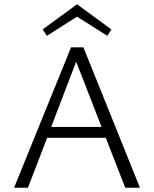

<svg xmlns="http://www.w3.org/2000/svg" viewBox="-20 -880 722 900"><path d="M200 -712 180 -742 341 -860 502 -742 483 -712 341 -802ZM476 -234H201L111 0H46L313 -658H371L636 0H567ZM456 -285 337 -591 220 -285Z"/></svg>

Font: Ysabeau Infant Semilight
Style: Regular
Weight: 300
Designer: Christian Thalmann (Catharsis Fonts)
Version: Version 0.003